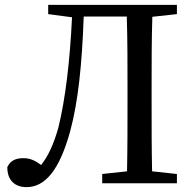

<svg xmlns="http://www.w3.org/2000/svg" viewBox="-20 -753 798 789"><path d="M707 -695V-733H178V-695L276 -682C267 -499 249 -348 220 -229C200 -158 177 -110 149 -75C126 -92 105 -103 77 -103C45 -103 23 -94 10 -66C10 -9 44 16 89 16C164 16 224 -51 269 -216C301 -335 317 -487 324 -685H501C504 -589 504 -491 504 -393V-339C504 -243 504 -146 502 -49L400 -38V0H707V-38L605 -49C603 -144 603 -241 603 -339V-393C603 -491 603 -588 606 -684Z"/></svg>

Font: Noto Serif CJK JP Medium
Style: Regular
Weight: 500
Designer: Ryoko NISHIZUKA 西塚涼子 (kana & ideographs); Frank Grießhammer (Latin, Greek & Cyrillic); Wenlong ZHANG 张文龙 (bopomofo); San
Foundry: Adobe Systems Incorporated
Version: Version 1.000;PS 1;hotconv 16.6.53;makeotf.lib2.5.65590